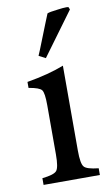

<svg xmlns="http://www.w3.org/2000/svg" viewBox="-80 -718 433 759"><g transform="rotate(-10 136.5 -338.0)"><path d="M128 -492 101 -506Q109 -524 123 -560Q137 -595 150 -628L165 -665Q173 -669 208 -673Q230 -676 242 -676Q248 -676 251 -675L255 -665ZM258 0H32V-27Q79 -32 90 -45Q101 -58 101 -110V-308Q101 -357 92 -369Q83 -381 40 -388V-412Q128 -427 189 -451V-110Q189 -58 200 -45Q210 -32 258 -27Z"/></g></svg>

Font: Pochaevsk
Style: Regular
Weight: 400
Version: Version 1.210; ttfautohint (v1.8.4.7-5d5b)